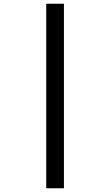

<svg xmlns="http://www.w3.org/2000/svg" viewBox="-20 -778 591 1030"><path d="M228 -758H323V232H228Z"/></svg>

Font: Noto Sans Lisu SemiBold
Style: Regular
Weight: 600
Designer: Monotype Design Team. David Williams.
Foundry: Monotype Imaging Inc.
Version: Version 2.102; ttfautohint (v1.8.4.7-5d5b)